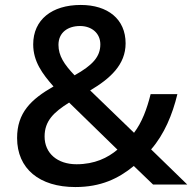

<svg xmlns="http://www.w3.org/2000/svg" viewBox="-20 -745 777 775"><path d="M306 -725C189 -725 114 -665 114 -566C114 -497 151 -447 196 -396C105 -344 49 -290 49 -188C49 -64 139 10 284 10C387 10 458 -24 520 -75L598 0H736L590 -142C643 -203 676 -282 696 -365H588C573 -305 553 -251 521 -209L344 -380C425 -428 487 -484 487 -570C487 -668 415 -725 306 -725ZM303 -640C350 -640 385 -611 385 -566C385 -516 354 -482 281 -441C239 -485 216 -520 216 -564C216 -614 254 -640 303 -640ZM259 -331 454 -141C415 -108 362 -82 289 -82C212 -82 160 -126 160 -194C160 -257 197 -292 259 -331Z"/></svg>

Font: Noto Sans Bengali UI Medium
Style: Regular
Weight: 500
Designer: Jelle Bosma - Monotype Design Team
Foundry: Monotype Imaging Inc.
Version: Version 2.003